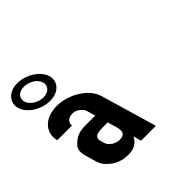

<svg xmlns="http://www.w3.org/2000/svg" viewBox="-300 -913 1099 1099"><g transform="rotate(-45 249.0 -364.0)"><path d="M236.7 -48 250.7 0H370.7L271 -341C247.3 -422.2 142.2 -482 49.8 -482C-57.6 -482 -106.5 -409.5 -86.5 -341H32.3C29.6 -364.3 43.5 -388 82.3 -388C98.1 -388 112 -383.3 123.9 -374C148 -355 149.1 -347.5 154.8 -328L166.8 -287H86.8C61.8 -287 41.3 -283.8 25.2 -277.5C9.1 -271.2 -7.4 -259.3 -24.4 -242C-41.4 -224.7 -44.8 -198.3 -34.4 -163L-18.7 -109C-13.2 -90.3 -8.8 -70.7 12.3 -50C46.6 -12.7 90 6 142.5 6C199.2 6 224.4 -21.2 236.7 -48ZM144.6 -209H189.6L203.1 -163C212.9 -129.4 222.3 -90 168.1 -90C134.9 -90 100.5 -111.9 92.3 -140L85.3 -164C76.2 -194.9 97 -209 144.6 -209ZM42.3 -529C120.4 -529 155.8 -581.2 141.2 -631C124.2 -689.2 48.9 -734 -17.6 -734C-93.5 -734 -129.2 -679.7 -115 -631C-98 -572.8 -24.3 -529 42.3 -529ZM30.3 -570C-9.3 -570 -53.6 -596.4 -63.8 -631C-72.5 -661.1 -52.2 -693 -5.6 -693C35.6 -693 79.5 -667 90 -631C98.7 -601.2 77.1 -570 30.3 -570Z"/></g></svg>

Font: Din Kursivschrift
Style: BreitLeft
Weight: 400
Version: Version 1.089